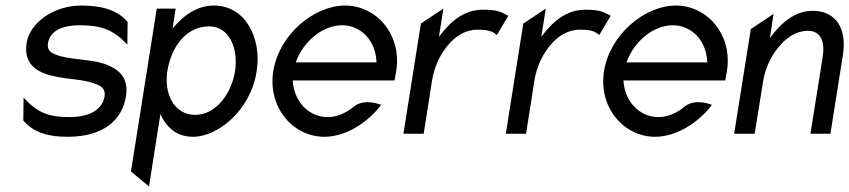

<svg xmlns="http://www.w3.org/2000/svg" viewBox="-20 -482 3061 692"><path d="M76 -327C63 -245 121 -218 181 -206C225 -196 285 -196 323 -180C344 -173 361 -162 357 -135C348 -80 292 -60 231 -60C155 -60 116 -75 65 -130L64 -48C104 0 162 11 224 11C361 11 422 -57 434 -135C444 -199 412 -229 369 -247C315 -271 231 -264 179 -286C162 -293 149 -302 153 -327C161 -375 212 -391 267 -391C343 -391 388 -376 439 -321L440 -403C399 -451 335 -462 273 -462C172 -462 87 -399 76 -327Z M452 136 517 190 558 -70C580 -25 614 11 676 11C764 11 883 -83 905 -225C924 -344 865 -462 751 -462C688 -462 639 -424 602 -379L613 -451H545ZM583 -225C598 -318 654 -387 734 -387C805 -387 840 -310 827 -225C815 -147 759 -68 684 -68C605 -68 571 -147 583 -225Z M965 -226C944 -95 1036 11 1149 11C1222 11 1301 -35 1354 -104C1354 -104 1296 -129 1257 -99C1228 -75 1196 -60 1161 -60C1093 -60 1039 -116 1035 -192H1402L1408 -226C1429 -357 1337 -462 1224 -462C1111 -462 986 -357 965 -226ZM1046 -257C1073 -334 1144 -391 1213 -391C1282 -391 1335 -334 1337 -257Z M1434 0H1507L1537 -191C1546 -247 1570 -292 1598 -323C1622 -351 1657 -375 1700 -375C1745 -375 1755 -368 1771 -356L1812 -425C1786 -438 1778 -447 1720 -447C1650 -447 1600 -401 1562 -349L1578 -451L1497 -397Z M1803 0H1876L1906 -191C1915 -247 1939 -292 1967 -323C1991 -351 2026 -375 2069 -375C2114 -375 2124 -368 2140 -356L2181 -425C2155 -438 2147 -447 2089 -447C2019 -447 1969 -401 1931 -349L1947 -451L1866 -397Z M2157 -226C2136 -95 2228 11 2341 11C2414 11 2493 -35 2546 -104C2546 -104 2488 -129 2449 -99C2420 -75 2388 -60 2353 -60C2285 -60 2231 -116 2227 -192H2594L2600 -226C2621 -357 2529 -462 2416 -462C2303 -462 2178 -357 2157 -226ZM2238 -257C2265 -334 2336 -391 2405 -391C2474 -391 2527 -334 2529 -257Z M2626 0H2700L2730 -187C2739 -243 2764 -288 2792 -319C2816 -347 2851 -371 2892 -371C2939 -371 2954 -331 2945 -276L2901 0H2973L3018 -284C3033 -379 2993 -443 2909 -443C2843 -443 2793 -397 2755 -345L2768 -432L2686 -377Z"/></svg>

Font: Charger Sport
Style: NrwObl
Weight: 400
Designer: Jasper
Foundry: Cannot Into Space Fonts
Version: Version 1.1